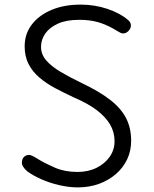

<svg xmlns="http://www.w3.org/2000/svg" viewBox="-20 -794 667 833"><path d="M536 -707Q542 -702 545 -696Q548 -690 548 -683Q548 -674 543 -666.5Q538 -659 530.5 -654Q523 -649 513 -649Q506 -649 496.5 -655Q487 -661 471 -670Q437 -689 403 -698.5Q369 -708 323 -708Q268 -708 231.5 -691.5Q195 -675 176.5 -648.5Q158 -622 158 -591Q158 -558 180.5 -532Q203 -506 242.5 -482.5Q282 -459 334 -434Q412 -397 459 -360Q506 -323 527.5 -280.5Q549 -238 549 -183Q549 -140 532 -103.5Q515 -67 483.5 -39.5Q452 -12 410 3.5Q368 19 317 19Q280 19 238 9.5Q196 0 159 -16.5Q122 -33 98 -51Q74 -72 75 -89Q75 -99 79 -106.5Q83 -114 90.5 -118Q98 -122 106 -122Q112 -122 123 -116.5Q134 -111 148 -102Q176 -85 218.5 -66.5Q261 -48 316 -48Q363 -48 399 -66Q435 -84 456 -114Q477 -144 477 -181Q477 -221 457.5 -254Q438 -287 400 -316Q362 -345 301 -371Q258 -391 219.5 -411.5Q181 -432 151 -457.5Q121 -483 104 -516Q87 -549 87 -593Q87 -647 118 -687.5Q149 -728 203.5 -751Q258 -774 330 -774Q391 -774 446 -755.5Q501 -737 536 -707Z"/></svg>

Font: Playpen Sans Light
Style: Regular
Weight: 300
Designer: Laura Meseguer, Veronika Burian, José Scaglione
Foundry: TypeTogether
Version: Version 1.001